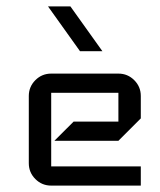

<svg xmlns="http://www.w3.org/2000/svg" viewBox="-20 -580 500 600"><path d="M420 0H140Q111 0 90.5 -20.5Q70 -41 70 -70V-280Q70 -309 90.5 -329.5Q111 -350 140 -350H350Q379 -350 399.5 -329.5Q420 -309 420 -280V-210L350 -140H150L210 -200H350V-290H140V-60H420ZM300 -420H230L130 -560H200Z"/></svg>

Font: Iceland
Style: Regular
Weight: 400
Designer: Cyreal (www.cyreal.org)
Foundry: Cyreal (www.cyreal.org)
Version: Version 1.001